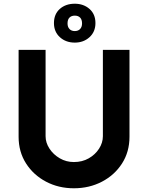

<svg xmlns="http://www.w3.org/2000/svg" viewBox="-20 -1004 796 1032"><path d="M225 -272Q225 -237 246 -205Q267 -173 301.5 -153Q336 -133 377 -133Q422 -133 457 -153Q492 -173 512.5 -205Q533 -237 533 -272V-736H676V-269Q676 -188 636 -125.5Q596 -63 528 -27.5Q460 8 377 8Q295 8 227.5 -27.5Q160 -63 120 -125.5Q80 -188 80 -269V-736H225ZM270 -880Q270 -928 301.5 -956Q333 -984 382 -984Q429 -984 461 -956Q493 -928 493 -880Q493 -833 461 -804Q429 -775 382 -775Q334 -775 302 -804Q270 -833 270 -880ZM343 -878Q343 -859 353.5 -848Q364 -837 382 -837Q400 -837 410.5 -848Q421 -859 421 -878Q421 -899 410.5 -909.5Q400 -920 382 -920Q364 -920 353.5 -909.5Q343 -899 343 -878Z"/></svg>

Font: Josefin Sans Thin
Style: Bold
Weight: 700
Version: Version 2.000